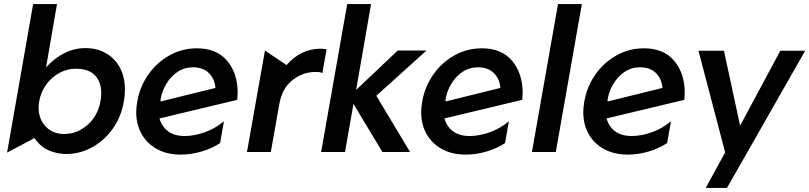

<svg xmlns="http://www.w3.org/2000/svg" viewBox="-20 -752 4004 950"><path d="M308 10Q374 10 434.5 -22.5Q495 -55 537.5 -114.5Q580 -174 593 -251Q598 -277 598 -310Q598 -372 573 -418Q548 -464 503.5 -489Q459 -514 403 -514Q296 -514 208 -419L262 -732H144L15 3L151 -69Q180 -25 222 -7.5Q264 10 308 10ZM481 -291Q481 -269 477 -250Q464 -179 413 -134Q362 -89 297 -89Q242 -89 206.5 -125.5Q171 -162 171 -220Q171 -235 174 -251Q182 -297 209 -334Q236 -371 274.5 -391.5Q313 -412 354 -412Q419 -412 450 -379Q481 -346 481 -291Z M894 -79Q843 -79 812 -102Q781 -125 769 -166L1154 -258Q1156 -282 1156 -292Q1156 -389 1104 -451Q1052 -513 954 -513Q882 -513 819.5 -478.5Q757 -444 714.5 -384Q672 -324 659 -249Q654 -219 654 -197Q654 -135 681.5 -87.5Q709 -40 758.5 -13.5Q808 13 874 13Q925 13 976.5 -2Q1028 -17 1069 -44L1088 -152Q1044 -115 991.5 -97Q939 -79 894 -79ZM935 -419Q984 -419 1013 -391Q1042 -363 1046 -317L775 -250L774 -257Q780 -298 802 -335.5Q824 -373 858 -396Q892 -419 935 -419Z M1564 -511Q1517 -511 1474 -490Q1431 -469 1398 -430L1291 -502L1202 0H1320L1362 -237Q1376 -316 1427.5 -356Q1479 -396 1541 -396Q1551 -396 1560 -395Q1569 -394 1575 -390L1596 -508Q1581 -511 1564 -511Z M1816 -732H1698L1569 0H1687L1729 -238L1872 0H2009L1842 -278L2090 -502H1948L1742 -307Z M2304 -79Q2253 -79 2222 -102Q2191 -125 2179 -166L2564 -258Q2566 -282 2566 -292Q2566 -389 2514 -451Q2462 -513 2364 -513Q2292 -513 2229.5 -478.5Q2167 -444 2124.5 -384Q2082 -324 2069 -249Q2064 -219 2064 -197Q2064 -135 2091.5 -87.5Q2119 -40 2168.5 -13.5Q2218 13 2284 13Q2335 13 2386.5 -2Q2438 -17 2479 -44L2498 -152Q2454 -115 2401.5 -97Q2349 -79 2304 -79ZM2345 -419Q2394 -419 2423 -391Q2452 -363 2456 -317L2185 -250L2184 -257Q2190 -298 2212 -335.5Q2234 -373 2268 -396Q2302 -419 2345 -419Z M2859 -732H2741L2612 0H2730Z M3106 -79Q3055 -79 3024 -102Q2993 -125 2981 -166L3366 -258Q3368 -282 3368 -292Q3368 -389 3316 -451Q3264 -513 3166 -513Q3094 -513 3031.5 -478.5Q2969 -444 2926.5 -384Q2884 -324 2871 -249Q2866 -219 2866 -197Q2866 -135 2893.5 -87.5Q2921 -40 2970.5 -13.5Q3020 13 3086 13Q3137 13 3188.5 -2Q3240 -17 3281 -44L3300 -152Q3256 -115 3203.5 -97Q3151 -79 3106 -79ZM3147 -419Q3196 -419 3225 -391Q3254 -363 3258 -317L2987 -250L2986 -257Q2992 -298 3014 -335.5Q3036 -373 3070 -396Q3104 -419 3147 -419Z M3568 2 3472 178H3577L3964 -501H3841L3642 -130L3562 -501H3436Z"/></svg>

Font: Geom Medium
Style: Italic
Weight: 500
Italic angle: -10°
Version: Version 1.102